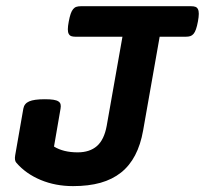

<svg xmlns="http://www.w3.org/2000/svg" viewBox="-20 -600 672 630"><path d="M227.5 -479.5Q219.2 -479.5 213.9 -481.4Q208.5 -483.4 205.6 -488.8Q202.6 -494.1 202.6 -503.9Q202.6 -513.7 205.6 -529.3Q208.5 -544.9 211.9 -554.7Q215.3 -564.5 220 -570.1Q224.6 -575.7 230.7 -577.6Q236.8 -579.6 245.1 -579.6H607.4Q615.7 -579.6 621.1 -577.6Q626.5 -575.7 629.4 -570.1Q632.3 -564.5 632.3 -554.7Q632.3 -544.9 629.4 -529.3Q626.5 -513.7 623 -503.9Q619.6 -494.1 615 -488.8Q610.4 -483.4 604.2 -481.4Q598.1 -479.5 589.8 -479.5H503.9L449.7 -172.4Q441.4 -125 423.3 -90.6Q405.3 -56.2 377 -33.7Q348.6 -11.2 309.6 -0.2Q270.5 10.7 219.7 10.7Q162.1 10.7 113.5 -9.5Q64.9 -29.8 33.7 -65.9Q26.9 -73.2 29.8 -90.3L56.6 -243.7Q59.6 -260.3 75.7 -267.3Q91.8 -274.4 127 -274.4Q144.5 -274.4 155.3 -272.7Q166 -271 171.6 -267.3Q177.2 -263.7 178.7 -257.8Q180.2 -252 178.7 -243.7L157.2 -119.1Q188 -100.1 234.9 -100.1Q274.4 -100.1 298.1 -120.8Q321.8 -141.6 330.1 -187L381.8 -479.5Z"/></svg>

Font: Courier Prime
Style: Bold Italic
Weight: 700
Monospace: yes
Designer: Alan Dague-Greene
Foundry: Quote-Unquote Apps
Version: Version 1.202